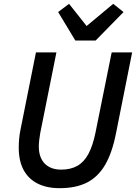

<svg xmlns="http://www.w3.org/2000/svg" viewBox="-20 -972 711 1004"><path d="M168 -698H275L190 -274Q187 -256 185 -238.5Q183 -221 183 -206Q183 -148 214 -116.5Q245 -85 300 -85Q349 -85 384 -104.5Q419 -124 442 -166.5Q465 -209 479 -277L564 -698H671L587 -277Q567 -174 530 -110.5Q493 -47 435 -17.5Q377 12 292 12Q224 12 176 -12.5Q128 -37 103 -84Q78 -131 78 -200Q78 -221 80 -245.5Q82 -270 88 -298ZM480 -760H374L284 -909L341 -952L433 -836L572 -952L626 -909Z"/></svg>

Font: IBM Plex Sans Medium
Style: Italic
Weight: 500
Italic angle: -11.31°
Designer: Mike Abbink, Paul van der Laan, Pieter van Rosmalen
Foundry: Bold Monday
Version: Version 3.201